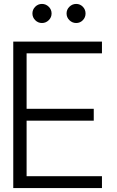

<svg xmlns="http://www.w3.org/2000/svg" viewBox="-20 -963 599 983"><path d="M229.5 -859.6Q214.8 -845.2 194.8 -845.2Q174.8 -845.2 160.4 -859.6Q146 -874 146 -894Q146 -914.1 160.4 -928.5Q174.8 -942.9 194.8 -942.9Q214.8 -942.9 229.5 -928.5Q244.1 -914.1 244.1 -894Q244.1 -874 229.5 -859.6ZM404.1 -859.6Q390.1 -845.2 370.1 -845.2Q350.1 -845.2 335.4 -859.6Q320.8 -874 320.8 -894Q320.8 -914.1 335.4 -928.5Q350.1 -942.9 370.1 -942.9Q390.1 -942.9 404.1 -928.5Q418 -914.1 418 -894Q418 -874 404.1 -859.6ZM116.2 -689.9V-405.8H460V-345.2H116.2V-61H502V0H47.9V-750H502V-689.9Z"/></svg>

Font: Oakes Grotesk
Style: Light
Weight: 300
Designer: Samuel Oakes
Foundry: Samuel Oakes
Version: Version 1.0 | wf-rip DC20170320